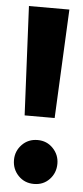

<svg xmlns="http://www.w3.org/2000/svg" viewBox="-52 -723 334 771"><g transform="rotate(5 115.0 -338.0)"><path d="M175 -254H54L33 -693H196ZM202 -72Q202 -35 177.5 -9Q153 17 115 17Q77 17 52 -9Q27 -35 27 -72Q27 -108 52 -134Q77 -160 115 -160Q152 -160 177 -134Q202 -108 202 -72Z"/></g></svg>

Font: Fira Sans Condensed
Style: Bold
Weight: 700
Width: 3
Designer: bBox Type GmbH & Carrois Corporate GbR & Edenspiekermann AG
Foundry: bBox Type GmbH & Carrois Corporate GbR & Edenspiekermann AG
Version: Version 4.301